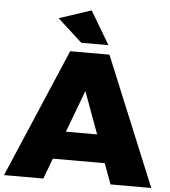

<svg xmlns="http://www.w3.org/2000/svg" viewBox="-69 -987 924 1042"><g transform="rotate(5 393.0 -466.0)"><path d="M347 -752 213 -874 388 -932 495 -752ZM531 -112H248L206 0H-8L291 -701H505L794 0H572ZM476 -264 392 -493 306 -264Z"/></g></svg>

Font: Montserrat Extra Bold
Style: Regular
Weight: 800
Designer: Julieta Ulanovsky
Foundry: Julieta Ulanovsky
Version: Version 3.001;PS 003.001;hotconv 1.0.70;makeotf.lib2.5.58329